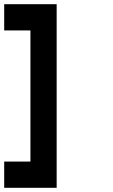

<svg xmlns="http://www.w3.org/2000/svg" viewBox="-20 -895 540 915"><path d="M0 0V-125H125V-750H0V-875H250V0Z"/></svg>

Font: GalmuriMono7 Regular
Style: Regular
Weight: 400
Designer: Lee Minseo (quiple)
Version: Version 2.399;hotconv 1.1.1;makeotfexe 2.6.0 DEVELOPMENT